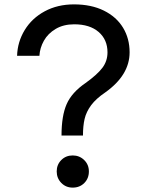

<svg xmlns="http://www.w3.org/2000/svg" viewBox="-20 -758 670 877"><path d="M371 -379Q424 -417 447.5 -448Q471 -479 471 -519Q471 -577 430.5 -612Q390 -647 319 -647Q270 -647 234.5 -626Q199 -605 180.5 -572Q162 -539 160 -503H58Q60 -567 93 -621Q126 -675 184.5 -706.5Q243 -738 318 -738Q397 -738 454.5 -709.5Q512 -681 542 -631.5Q572 -582 572 -519Q572 -415 461 -336Q418 -307 396 -277Q374 -247 366.5 -215Q359 -183 359 -139H261Q261 -229 284.5 -282.5Q308 -336 371 -379ZM239 25Q239 -6 260 -27Q281 -48 312 -48Q343 -48 364.5 -27Q386 -6 386 25Q386 57 365 78Q344 99 312 99Q281 99 260 77.5Q239 56 239 25Z"/></svg>

Font: Gmarket Sans TTF Medium
Style: Regular
Weight: 500
Designer: Creative Director : Sungho Lee; Art Director : Kiwoong Choi; Project Manager : Sori Yang, Jongwook Yoon; Font Designer :
Foundry: Sandoll Inc.
Version: Version 1.000;hotconv 1.0.109;makeotfexe 2.5.65596